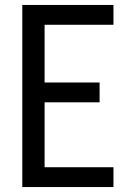

<svg xmlns="http://www.w3.org/2000/svg" viewBox="-20 -755 540 775"><path d="M70 0V-735H438V-655H160V-422H382V-342H160V-80H438V0Z"/></svg>

Font: Iosevka Medium
Style: Regular
Weight: 500
Monospace: yes
Designer: Belleve Invis
Foundry: Belleve Invis
Version: Version 32.5.0; ttfautohint (v1.8.4)